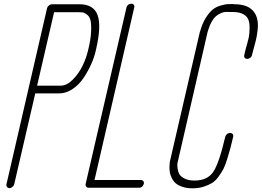

<svg xmlns="http://www.w3.org/2000/svg" viewBox="-20 -821 1417 1040"><path d="M15 177 235 -777Q237 -785 245 -791.5Q253 -798 261 -798H410Q487 -798 508.5 -739.5Q530 -681 500 -552Q492 -514 474.5 -474.5Q457 -435 432 -398Q407 -361 372 -338Q337 -315 299 -315H171L57 177Q55 185 47.5 191.5Q40 198 31.5 198Q23 198 18 191.5Q13 185 15 177ZM181 -357H309Q342 -357 374.5 -390Q407 -423 427.5 -465.5Q448 -508 458 -552Q472 -610 473.5 -651Q475 -692 470 -712Q465 -732 450.5 -742.5Q436 -753 426.5 -754Q417 -755 401 -755H273Z M742 154Q751 154 756 160Q761 166 759 175Q757 181 753.5 186Q750 191 744 193.5Q738 196 733 196H461Q452 196 447 190Q442 184 444 175L665 -780Q666 -785 668.5 -788.5Q671 -792 674.5 -795Q678 -798 682.5 -799.5Q687 -801 691 -801Q697 -801 701 -798.5Q705 -796 707 -791Q709 -786 707 -780L492 154Z M1356 -756Q1370 -737 1374.5 -711.5Q1379 -686 1375 -655Q1371 -624 1366.5 -604.5Q1362 -585 1353 -554Q1347 -532 1345 -523Q1344 -517 1340 -512.5Q1336 -508 1330.5 -505Q1325 -502 1319 -502Q1310 -502 1305.5 -508Q1301 -514 1303 -523Q1305 -533 1311 -556Q1322 -594 1327 -616.5Q1332 -639 1332 -673.5Q1332 -708 1319 -726Q1297 -756 1241 -756Q1238 -756 1230 -756Q1219 -756 1206 -756.5Q1193 -757 1179 -751Q1165 -745 1152 -735Q1139 -725 1126.5 -703Q1114 -681 1105 -650L943 55Q941 62 940.5 70Q940 78 942.5 95Q945 112 953 124.5Q961 137 981.5 147Q1002 157 1033 157Q1104 157 1135.5 109.5Q1167 62 1200 -80Q1202 -86 1206 -91Q1210 -96 1215.5 -98.5Q1221 -101 1226 -101Q1235 -101 1240 -95Q1245 -89 1243 -80Q1233 -38 1227.5 -17Q1222 4 1211 39.5Q1200 75 1190.5 93.5Q1181 112 1164 135.5Q1147 159 1128 170.5Q1109 182 1082.5 190.5Q1056 199 1023 199Q992 199 968 191Q944 183 931 171Q918 159 910 142.5Q902 126 900 112.5Q898 99 898 84Q898 69 899 63.5Q900 58 900 55L1063 -650Q1063 -651 1064 -651Q1076 -695 1095.5 -725.5Q1115 -756 1133 -770Q1151 -784 1175.5 -791Q1200 -798 1212 -798.5Q1224 -799 1242 -799Q1248 -798 1250 -798Q1325 -798 1356 -756Z"/></svg>

Font: Soda Fountain
Style: ThinOblique
Weight: 400
Version: Version 1.0